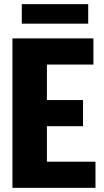

<svg xmlns="http://www.w3.org/2000/svg" viewBox="-20 -905 500 925"><path d="M206 -297V-126H440V0H40V-720H430V-594H206V-423H380V-297ZM405 -791H85V-885H405Z"/></svg>

Font: Akshar
Style: Bold
Weight: 700
Designer: Tall Chai
Foundry: Tall Chai
Version: Version 1.000